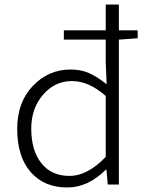

<svg xmlns="http://www.w3.org/2000/svg" viewBox="-20 -815 645 848"><path d="M447 -122V-391Q373 -457 298 -457Q222 -457 170 -396.5Q118 -336 118 -247Q118 -151 162.5 -94.5Q207 -38 287 -38Q366 -38 447 -122ZM588 -681V-646L505 -640V0H456L450 -66H448Q369 13 277 13Q175 13 115.5 -55Q56 -123 56 -246Q56 -363 125 -435.5Q194 -508 292 -508Q337 -508 372.5 -492.5Q408 -477 451 -443L447 -540V-640H262V-681H447V-795H505V-681Z"/></svg>

Font: Noto Sans Korean Light
Style: Regular
Weight: 300
Designer: Ryoko NISHIZUKA  (kana & ideographs); Paul D. Hunt (Latin, Greek & Cyrillic); Wenlong ZHANG  (bopomofo); Sandoll Communi
Foundry: Adobe Systems Incorporated
Version: Version 1.000;PS 1;hotconv 1.0.78;makeotf.lib2.5.61930